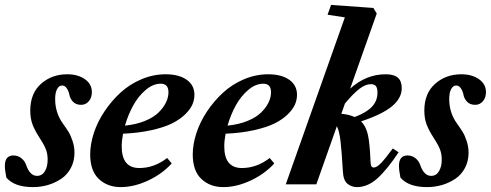

<svg xmlns="http://www.w3.org/2000/svg" viewBox="-50 -745 1984 776"><path d="M83 11.2Q8.3 11.2 -24.4 -27.3Q-30.3 -56.6 -30.3 -74.7Q-30.3 -116.7 4.4 -116.7Q22 -116.7 35.9 -106Q49.8 -95.2 55.7 -78.1Q70.8 -34.2 99.6 -34.2Q120.1 -34.2 131.3 -52.7Q142.6 -71.3 142.6 -100.1Q142.6 -124 134.8 -143.1Q127 -162.1 109.4 -189Q90.8 -217.3 81.5 -241.7Q72.3 -266.1 72.3 -297.9Q72.3 -367.7 115.7 -406.2Q159.2 -444.8 221.7 -444.8Q264.6 -444.8 293 -425Q321.3 -405.3 321.3 -372.6Q321.3 -350.1 308.8 -335.7Q296.4 -321.3 277.8 -321.3Q256.8 -321.3 244.9 -334Q232.9 -346.7 230 -363.8Q227.5 -376.5 220 -387.9Q212.4 -399.4 200.7 -399.4Q188.5 -399.4 180.7 -385Q172.9 -370.6 172.9 -344.7Q172.9 -289.6 203.6 -246.6Q219.2 -224.6 227.5 -211.2Q235.8 -197.8 243.4 -174.8Q251 -151.9 251 -127.9Q251 -93.3 236.3 -65.9Q221.7 -38.6 197.3 -22.2Q172.9 -5.9 143.8 2.7Q114.7 11.2 83 11.2Z M438 11.2Q384.3 11.2 349.4 -21.7Q314.5 -54.7 314.5 -120.6Q314.5 -162.1 329.3 -207.5Q344.2 -252.9 372.3 -294.9Q400.4 -336.9 437 -370.6Q473.6 -404.3 521.5 -424.6Q569.3 -444.8 619.1 -444.8Q673.3 -444.8 704.6 -422.6Q735.8 -400.4 735.8 -361.8Q735.8 -341.8 727.5 -322.5Q719.2 -303.2 698.2 -282.7Q677.2 -262.2 645.5 -246.3Q613.8 -230.5 562.5 -219Q511.2 -207.5 447.3 -204.6Q441.9 -176.3 441.9 -153.3Q441.9 -65.9 513.2 -65.9Q573.2 -65.9 625.5 -106.4L644 -84.5Q605 -41.5 548.1 -15.1Q491.2 11.2 438 11.2ZM455.1 -237.3Q500 -241.7 535.4 -256.1Q570.8 -270.5 590.8 -290.3Q610.8 -310.1 620.8 -330.8Q630.9 -351.6 630.9 -372.1Q630.9 -406.7 599.6 -406.7Q568.4 -406.7 538.6 -381.3Q508.8 -356 488.3 -318.6Q467.8 -281.2 455.1 -237.3Z M852.5 11.2Q798.8 11.2 763.9 -21.7Q729 -54.7 729 -120.6Q729 -162.1 743.9 -207.5Q758.8 -252.9 786.9 -294.9Q814.9 -336.9 851.6 -370.6Q888.2 -404.3 936 -424.6Q983.9 -444.8 1033.7 -444.8Q1087.9 -444.8 1119.1 -422.6Q1150.4 -400.4 1150.4 -361.8Q1150.4 -341.8 1142.1 -322.5Q1133.8 -303.2 1112.8 -282.7Q1091.8 -262.2 1060.1 -246.3Q1028.3 -230.5 977.1 -219Q925.8 -207.5 861.8 -204.6Q856.4 -176.3 856.4 -153.3Q856.4 -65.9 927.7 -65.9Q987.8 -65.9 1040 -106.4L1058.6 -84.5Q1019.5 -41.5 962.6 -15.1Q905.8 11.2 852.5 11.2ZM869.6 -237.3Q914.6 -241.7 950 -256.1Q985.4 -270.5 1005.4 -290.3Q1025.4 -310.1 1035.4 -330.8Q1045.4 -351.6 1045.4 -372.1Q1045.4 -406.7 1014.2 -406.7Q982.9 -406.7 953.1 -381.3Q923.3 -356 902.8 -318.6Q882.3 -281.2 869.6 -237.3Z M1105 0 1343.8 -674.8 1273.9 -685.5 1288.1 -725.1 1459 -712.9 1472.7 -690.4 1365.2 -386.7Q1429.2 -444.8 1508.8 -444.8Q1542 -444.8 1557.9 -431.2Q1573.7 -417.5 1573.7 -388.7Q1573.7 -348.6 1534.9 -315.9Q1496.1 -283.2 1409.2 -254.4Q1430.2 -233.4 1437.5 -197.8Q1444.8 -162.1 1447.3 -95.2Q1447.8 -79.1 1450.9 -73.5Q1454.1 -67.9 1460.9 -67.9Q1472.7 -67.9 1490.5 -86.4Q1508.3 -105 1537.6 -145L1561 -129.4Q1514.2 -59.1 1475.1 -23.9Q1436 11.2 1392.6 11.2Q1370.6 11.2 1354.2 -2.4Q1337.9 -16.1 1335.9 -50.8Q1331.1 -133.8 1326.2 -174.8Q1321.3 -215.8 1311.5 -234.9L1228.5 0ZM1448.7 -404.8Q1427.2 -404.8 1402.6 -386Q1377.9 -367.2 1344.2 -326.7L1329.6 -285.2Q1361.3 -282.2 1383.3 -272Q1431.2 -290 1453.4 -313.7Q1475.6 -337.4 1475.6 -370.6Q1475.6 -388.7 1469.5 -396.7Q1463.4 -404.8 1448.7 -404.8Z M1675.8 11.2Q1601.1 11.2 1568.4 -27.3Q1562.5 -56.6 1562.5 -74.7Q1562.5 -116.7 1597.2 -116.7Q1614.7 -116.7 1628.7 -106Q1642.6 -95.2 1648.4 -78.1Q1663.6 -34.2 1692.4 -34.2Q1712.9 -34.2 1724.1 -52.7Q1735.4 -71.3 1735.4 -100.1Q1735.4 -124 1727.5 -143.1Q1719.7 -162.1 1702.1 -189Q1683.6 -217.3 1674.3 -241.7Q1665 -266.1 1665 -297.9Q1665 -367.7 1708.5 -406.2Q1752 -444.8 1814.5 -444.8Q1857.4 -444.8 1885.7 -425Q1914.1 -405.3 1914.1 -372.6Q1914.1 -350.1 1901.6 -335.7Q1889.2 -321.3 1870.6 -321.3Q1849.6 -321.3 1837.6 -334Q1825.7 -346.7 1822.8 -363.8Q1820.3 -376.5 1812.7 -387.9Q1805.2 -399.4 1793.5 -399.4Q1781.2 -399.4 1773.4 -385Q1765.6 -370.6 1765.6 -344.7Q1765.6 -289.6 1796.4 -246.6Q1812 -224.6 1820.3 -211.2Q1828.6 -197.8 1836.2 -174.8Q1843.8 -151.9 1843.8 -127.9Q1843.8 -93.3 1829.1 -65.9Q1814.5 -38.6 1790 -22.2Q1765.6 -5.9 1736.6 2.7Q1707.5 11.2 1675.8 11.2Z"/></svg>

Font: Elstob Grade
Style: Italic
Weight: 400
Italic angle: -20°
Designer: Peter S. Baker
Version: Version 1.015